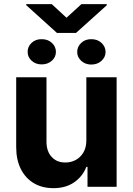

<svg xmlns="http://www.w3.org/2000/svg" viewBox="-20 -931 662 957"><path d="M410.4 -232V-545.9H561.3V0H416.2V-99.2H410.4Q392 -51.6 349.4 -22.1Q306.7 7.3 245.3 6.8Q190.5 6.8 148.9 -17.7Q107.3 -42.3 84 -88.3Q60.7 -134.4 60.7 -198V-545.9H211.7V-224.6Q211.7 -177 237.6 -148.8Q263.5 -120.6 306.6 -121.1Q333.8 -121.1 357.3 -133.6Q380.9 -146.1 395.6 -170.8Q410.4 -195.6 410.4 -232ZM117.8 -672.7Q117.5 -698.3 137.3 -717.2Q157.1 -736 187.5 -735.7Q218.4 -736 238.5 -717.4Q258.6 -698.7 258.8 -672.7Q258.6 -645.8 238 -627.9Q217.5 -610 187.5 -610Q157.7 -610 137.6 -628.3Q117.5 -646.7 117.8 -672.7ZM364.8 -671.9Q364.6 -698.1 384.7 -717.1Q404.8 -736 435 -735.7Q465.8 -736 486 -717.1Q506.2 -698.1 506.2 -671.9Q506.2 -646.5 486 -627.9Q465.8 -609.4 435 -609.2Q404.8 -609.4 384.7 -627.9Q364.6 -646.5 364.8 -671.9ZM237.9 -910.5 311.5 -842.6 385.9 -910.5H512.1V-904.7L359 -767H263.7L110.7 -905.3V-910.5Z"/></svg>

Font: GitLab Sans
Style: Regular
Weight: 400
Designer: Rasmus Andersson
Foundry: Modifications by GitLab B.V., manufactured by rsms
Version: Version 4.000;git-c8fb6b7